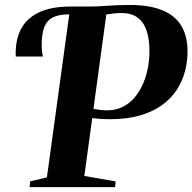

<svg xmlns="http://www.w3.org/2000/svg" viewBox="-20 -770 792 790"><path d="M101.5 0 104.5 -24 173 -40 265 -711 257.5 -727 269 -743H341.5Q380 -743 420.8 -746.2Q461.5 -749.5 510.5 -749.5Q592 -750 645.5 -728.8Q699 -707.5 725.2 -665.2Q751.5 -623 751.5 -559.5Q752 -517.5 741.2 -476.8Q730.5 -436 707.2 -400.2Q684 -364.5 646.5 -337.5Q609 -310.5 556.2 -295Q503.5 -279.5 433 -279.5Q411.5 -279.5 393 -280.8Q374.5 -282 359.5 -284L327 -46L456 -23.5L453.5 0ZM419.5 -316Q456.5 -316 485 -330.2Q513.5 -344.5 534.2 -369.2Q555 -394 568.5 -425.2Q582 -456.5 588.5 -491Q595 -525.5 595 -559.5Q595 -609.5 583 -644.5Q571 -679.5 545.5 -698Q520 -716.5 479.5 -716.5Q462.5 -716.5 446.5 -714.5Q430.5 -712.5 417.5 -710.5L364.5 -322Q378 -319.5 392.2 -317.8Q406.5 -316 419.5 -316ZM45 -537.5Q45 -540.5 44.8 -543.8Q44.5 -547 44.5 -550.5Q44.5 -612.5 69 -655.2Q93.5 -698 143.5 -720.5Q193.5 -743 269 -743L265 -711Q223 -711 198.2 -698.8Q173.5 -686.5 162.5 -659Q151.5 -631.5 151.5 -584.5Q151.5 -571 152.8 -559.8Q154 -548.5 156.5 -537.5Z"/></svg>

Font: Merriweather 120pt
Style: Bold Italic
Weight: 700
Italic angle: -7.8°
Version: Version 2.101